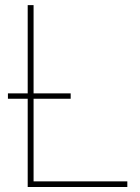

<svg xmlns="http://www.w3.org/2000/svg" viewBox="-20 -748 559 768"><path d="M90.8 -727.5H114.3V-22.5H489.3V0H90.8ZM11.7 -374.5H262.7V-353H11.7Z"/></svg>

Font: Intratopia Thin
Style: Regular
Weight: 100
Designer: Rasmus Andersson
Foundry: rsms
Version: Version 3.000;Glyphs 3.2.3 (3260)